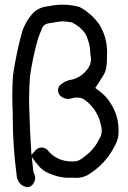

<svg xmlns="http://www.w3.org/2000/svg" viewBox="-20 -756 540 808"><path d="M33.7 -278.3Q33.7 -271 33.7 -264.2Q33.7 -143.6 49.3 -24.9Q49.3 -24.9 49.3 -24.9Q50.8 2.9 65.4 17.6Q75.7 27.8 93.3 31.7Q107.4 31.7 116.7 21.5Q127.9 7.8 127.9 -6.8Q127.9 -18.6 120.6 -31.7L113.8 -95.7Q126 -78.6 129.4 -74.2Q136.7 -64.9 143.3 -57.4Q149.9 -49.8 151.9 -48.3Q169.9 -30.3 208.5 -18.1Q238.8 -7.8 268.6 -7.8Q275.9 -7.8 283.2 -8.3Q292 -7.3 299.8 -7.3Q324.7 -7.3 347.7 -18.6Q426.3 -65.4 465.8 -147.5Q465.8 -147.5 465.8 -147.5Q479 -172.9 479 -200.7Q479 -204.1 479 -207.5V-208Q479 -278.8 435.1 -336.4Q435.1 -336.4 435.1 -336.4Q421.4 -356.4 384.3 -383.3L380.9 -385.7Q403.3 -420.4 413.3 -436Q423.3 -451.7 426.8 -469.5Q430.2 -487.3 430.2 -508.3Q430.2 -513.7 430.2 -519.5V-520Q430.7 -528.3 430.7 -536.6Q430.7 -597.7 399.4 -650.9Q366.2 -698.7 314.9 -726.6Q279.8 -736.3 243.7 -736.3Q214.8 -736.3 185.1 -730Q139.6 -726.1 112.8 -694.1Q85.9 -662.1 72.8 -621.6Q48.3 -532.2 34.7 -439Q31.7 -394.5 31.7 -354.5Q31.7 -314.5 33.7 -278.3ZM362.8 -507.8Q362.8 -487.8 351.6 -470.2Q327.1 -432.6 284.2 -421.4Q284.2 -421.4 283.7 -421.4Q253.4 -417 231 -396.5Q224.1 -386.2 224.1 -376Q224.1 -363.8 234.4 -352.1Q249.5 -339.8 267.1 -339.8Q277.3 -339.8 289.1 -344.2Q296.9 -345.7 301.3 -345.7Q310.5 -345.7 316.4 -344.7Q329.1 -341.8 340.8 -332.5Q395.5 -289.6 406.7 -219.7Q408.2 -212.9 408.2 -206.1Q408.2 -187.5 397.5 -170.9Q375.5 -125 334 -96.2Q314 -76.7 288.1 -76.7Q285.6 -76.7 283.7 -76.7Q281.7 -76.7 280.8 -76.7Q224.6 -76.7 186 -117.2Q186 -117.2 186 -117.7Q174.3 -134.3 155.3 -135.3Q141.6 -135.3 130.9 -125Q125.5 -119.1 112.3 -104Q106 -203.6 104 -274.4Q102.5 -306.2 102.5 -345.7Q102.5 -385.3 106 -433.1Q106 -433.1 106 -433.1Q117.7 -515.6 140.1 -594.2Q147.5 -611.8 154.8 -631.8Q162.6 -654.3 184.1 -657.7Q202.6 -660.6 226.1 -664.6Q234.9 -666 244.6 -666Q261.7 -666 282.7 -661.6Q317.4 -645 338.9 -614.7Q359.9 -573.7 359.9 -528.8Q362.8 -518.1 362.8 -507.8Z"/></svg>

Font: Bakudai
Style: Light
Weight: 300
Version: Version 1.48